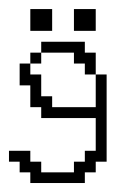

<svg xmlns="http://www.w3.org/2000/svg" viewBox="-44 -386 283 430"><path d="M23.9 23.9V0H0V-23.9H-23.9V-48.3H23.9V-23.9H48.3V0H121.6V-23.9H146V-48.3H170.4V-121.6H48.3V-146H23.9V-194.8H0V-243.7H23.9V-219.2H48.3V-170.4H72.8V-146H170.4V-219.2H194.8V-23.9H170.4V0H146V23.9ZM23.9 -243.7V-268.1H48.3V-243.7ZM146 -219.2V-243.7H121.6V-268.1H48.3V-292.5H146V-268.1H170.4V-219.2ZM23.9 -316.9V-365.7H72.8V-316.9ZM121.6 -316.9V-365.7H170.4V-316.9Z"/></svg>

Font: FS Mondwest Regular
Style: Regular
Weight: 400
Designer: NZWStudios2024
Foundry: https://fontstruct.com
Version: Version 1.0